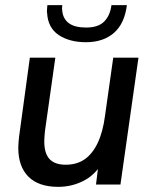

<svg xmlns="http://www.w3.org/2000/svg" viewBox="-20 -717 593 746"><path d="M206 9Q130 9 90.5 -30.5Q51 -70 51 -143Q51 -154 52 -164Q53 -174 54 -185L96 -493H195L155 -210Q154 -199 153 -189Q152 -179 152 -168Q152 -121 172.5 -99Q193 -77 235 -77Q279 -77 309.5 -98.5Q340 -120 360 -162.5Q380 -205 388 -267L420 -493H518L448 0H353L366 -106L386 -100Q357 -43 309.5 -17Q262 9 206 9ZM314 -553Q250 -553 208 -581Q166 -609 163 -667Q162 -670 162.5 -677Q163 -684 164 -697H222Q221 -691 221 -685Q221 -679 222 -674Q225 -644 247.5 -627Q270 -610 315 -610Q362 -610 385 -633.5Q408 -657 413 -697H473Q464 -625 422.5 -589Q381 -553 314 -553Z"/></svg>

Font: Hanken Grotesk Medium
Style: Italic
Weight: 500
Italic angle: -8°
Designer: Alfredo Marco Pradil
Foundry: Hanken Design Co.
Version: Version 3.013